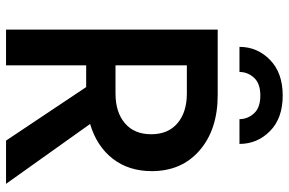

<svg xmlns="http://www.w3.org/2000/svg" viewBox="-180 -775 955 635"><g transform="rotate(90 297.5 -457.5)"><path d="M196 -362H289Q351 -362 387.5 -393Q424 -424 424 -480Q424 -536 387.5 -567Q351 -598 289 -598H196ZM196 -265V0H78V-700H294Q408 -700 477 -640.5Q546 -581 546 -482Q546 -406 505 -353Q464 -300 390 -278L588 0H445L268 -265ZM135 -772Q135 -831 178 -873Q221 -915 296 -915Q371 -915 413.5 -873Q456 -831 456 -772H374Q374 -799 355 -820Q336 -841 296 -841Q256 -841 237 -820Q218 -799 218 -772Z"/></g></svg>

Font: Renner* Medium
Style: Medium
Weight: 500
Version: Version 003.000 ; ttfautohint (v0.97) -l 8 -r 50 -G 200 -x 1